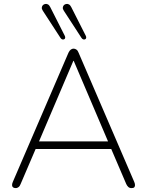

<svg xmlns="http://www.w3.org/2000/svg" viewBox="-20 -961 756 987"><path d="M62 6Q52 6 47 2Q42 -2 42 -9.5Q42 -17 46 -26L332 -690Q337 -701 344 -706Q351 -711 358 -711Q366 -711 373 -706Q380 -701 384 -690L670 -26Q674 -17 674 -9.5Q674 -2 670 2Q666 6 656 6Q646 6 639.5 0Q633 -6 629 -15L548 -204L575 -195H139L167 -204L86 -15Q82 -4 75 1Q68 6 62 6ZM357 -648 178 -228 156 -234H558L538 -228L359 -648ZM399 -766 308 -906Q302 -915 303 -922.5Q304 -930 308.5 -934.5Q313 -939 320 -940.5Q327 -942 334 -938.5Q341 -935 346 -925L421 -777Q424 -771 423 -766Q422 -761 417.5 -759Q413 -757 408 -758.5Q403 -760 399 -766ZM291 -766 200 -906Q194 -915 195 -922.5Q196 -930 200.5 -934.5Q205 -939 212 -940.5Q219 -942 226 -938.5Q233 -935 238 -925L313 -777Q316 -771 315 -766Q314 -761 309.5 -759Q305 -757 300 -758.5Q295 -760 291 -766Z"/></svg>

Font: Nunito ExtraLight
Style: Regular
Weight: 200
Designer: Vernon Adams
Foundry: Vernon Adams
Version: Version 3.602